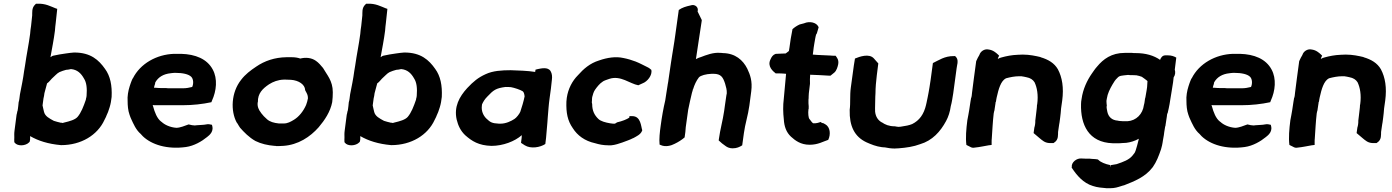

<svg xmlns="http://www.w3.org/2000/svg" viewBox="-20 -775 7396 1020"><path d="M57 -80C55 -66 56 -54 56 -45C56 -37 55 -28 56 -20L58 -17C73 3 116 1 135 -19L138 -23L140 -35V-52C183 -27 236 -10 304 -4H305C411 -4 498 -57 535 -138C538 -144 540 -149 544 -156V-157L554 -180C560 -196 566 -215 569 -232L573 -260C576 -321 566 -371 538 -409C505 -456 462 -496 375 -496H373C367 -495 360 -495 352 -494L330 -491C307 -488 285 -484 262 -479L257 -477L248 -471C256 -516 266 -565 272 -613V-614C273 -626 274 -640 276 -653C279 -676 281 -696 283 -718L284 -728L275 -731C251 -740 221 -758 177 -755H171L167 -751C147 -733 152 -706 151 -693C148 -674 148 -656 145 -637C143 -624 141 -611 140 -595C133 -540 121 -485 113 -427C111 -417 109 -406 108 -397C103 -357 94 -315 86 -274L83 -251C82 -243 81 -238 79 -232L77 -212C76 -210 75 -185 71 -180V-177C70 -171 69 -168 68 -165ZM206 -215 211 -252C213 -260 215 -270 216 -280C220 -296 225 -314 230 -332C235 -335 242 -342 246 -347C248 -349 250 -352 255 -357C270 -370 283 -386 296 -392C308 -397 319 -401 331 -404C339 -404 347 -406 357 -408C391 -405 411 -385 426 -358C440 -337 443 -305 440 -267L439 -259C437 -254 437 -250 436 -245C424 -210 411 -176 392 -154C379 -139 351 -131 321 -124C317 -123 315 -122 314 -122H310L308 -123H303C291 -126 277 -129 266 -133C242 -146 220 -157 214 -180C211 -189 210 -200 206 -215Z M658 -238C658 -215 660 -188 668 -166C670 -159 673 -153 675 -147L676 -146V-145C689 -117 702 -85 728 -63C732 -60 732 -57 739 -51C785 -7 867 20 968 6C1011 0 1052 -24 1080 -47C1086 -52 1096 -59 1103 -71C1113 -90 1109 -100 1106 -112C1096 -114 1088 -117 1075 -114C1060 -111 1052 -112 1030 -110H1028C1016 -108 1015 -108 1000 -110L982 -114C963 -107 936 -96 917 -96C885 -98 854 -112 838 -128H837L836 -129C814 -146 802 -178 793 -211C792 -213 792 -214 791 -217C795 -216 801 -216 808 -216H949C1005 -216 1056 -222 1103 -232L1106 -240C1130 -292 1137 -357 1110 -406C1080 -462 1018 -487 942 -489H905C812 -486 725 -437 686 -359L685 -358L684 -357C681 -349 677 -342 674 -332L669 -317C661 -292 656 -263 658 -238ZM798 -309C799 -316 802 -325 804 -330V-333C804 -334 804 -335 806 -339C821 -365 848 -382 887 -386C891 -387 898 -387 907 -388H911C951 -388 982 -381 996 -367C1008 -355 1009 -330 1001 -313C985 -309 970 -306 951 -306H883C875 -306 870 -306 863 -307H841C828 -307 817 -308 803 -309Z M1261 -351C1207 -283 1205 -185 1237 -125C1244 -117 1248 -106 1254 -99V-98C1276 -73 1303 -45 1337 -26C1367 -11 1402 -3 1439 0H1440C1444 0 1445 0 1447 1H1461C1470 1 1477 0 1483 0H1484C1564 -5 1628 -48 1673 -99C1705 -137 1735 -181 1745 -233V-234C1747 -251 1748 -266 1748 -285C1748 -347 1716 -378 1696 -414C1684 -428 1674 -441 1658 -452C1634 -469 1603 -471 1575 -464C1564 -468 1549 -471 1531 -471H1501C1440 -470 1386 -452 1341 -421C1311 -401 1283 -380 1261 -351ZM1349 -231 1350 -233C1349 -279 1375 -304 1409 -327C1431 -341 1457 -351 1487 -352H1498C1507 -352 1514 -351 1526 -351C1567 -348 1600 -326 1601 -297L1602 -294C1610 -279 1616 -271 1616 -253C1614 -241 1610 -227 1606 -217C1591 -183 1568 -155 1542 -139C1524 -128 1508 -119 1487 -119H1462C1434 -122 1414 -128 1399 -141C1385 -153 1377 -162 1366 -176V-177C1355 -190 1346 -209 1349 -231Z M1811 -80C1809 -66 1810 -54 1810 -45C1810 -37 1809 -28 1810 -20L1812 -17C1827 3 1870 1 1889 -19L1892 -23L1894 -35V-52C1937 -27 1990 -10 2058 -4H2059C2165 -4 2252 -57 2289 -138C2292 -144 2294 -149 2298 -156V-157L2308 -180C2314 -196 2320 -215 2323 -232L2327 -260C2330 -321 2320 -371 2292 -409C2259 -456 2216 -496 2129 -496H2127C2121 -495 2114 -495 2106 -494L2084 -491C2061 -488 2039 -484 2016 -479L2011 -477L2002 -471C2010 -516 2020 -565 2026 -613V-614C2027 -626 2028 -640 2030 -653C2033 -676 2035 -696 2037 -718L2038 -728L2029 -731C2005 -740 1975 -758 1931 -755H1925L1921 -751C1901 -733 1906 -706 1905 -693C1902 -674 1902 -656 1899 -637C1897 -624 1895 -611 1894 -595C1887 -540 1875 -485 1867 -427C1865 -417 1863 -406 1862 -397C1857 -357 1848 -315 1840 -274L1837 -251C1836 -243 1835 -238 1833 -232L1831 -212C1830 -210 1829 -185 1825 -180V-177C1824 -171 1823 -168 1822 -165ZM1960 -215 1965 -252C1967 -260 1969 -270 1970 -280C1974 -296 1979 -314 1984 -332C1989 -335 1996 -342 2000 -347C2002 -349 2004 -352 2009 -357C2024 -370 2037 -386 2050 -392C2062 -397 2073 -401 2085 -404C2093 -404 2101 -406 2111 -408C2145 -405 2165 -385 2180 -358C2194 -337 2197 -305 2194 -267L2193 -259C2191 -254 2191 -250 2190 -245C2178 -210 2165 -176 2146 -154C2133 -139 2105 -131 2075 -124C2071 -123 2069 -122 2068 -122H2064L2062 -123H2057C2045 -126 2031 -129 2020 -133C1996 -146 1974 -157 1968 -180C1965 -189 1964 -200 1960 -215Z M2406 -140C2414 -107 2427 -80 2451 -57C2487 -25 2523 -2 2591 0C2652 0 2715 -24 2752 -57C2752 -48 2751 -38 2749 -25L2748 -16L2768 -3C2800 17 2850 8 2877 -10L2881 -43C2882 -55 2883 -66 2884 -78L2886 -101C2888 -115 2888 -132 2890 -152C2894 -195 2894 -212 2900 -255C2905 -292 2909 -317 2912 -352C2914 -367 2913 -384 2905 -397C2891 -421 2853 -411 2837 -408L2825 -405L2823 -393H2822C2786 -399 2729 -401 2693 -402C2646 -402 2598 -399 2560 -381C2520 -363 2495 -342 2462 -307C2420 -261 2391 -208 2406 -140ZM2540 -214 2541 -221C2547 -234 2554 -247 2569 -262C2602 -297 2614 -306 2665 -313C2675 -313 2689 -313 2692 -312H2694C2712 -309 2745 -298 2757 -290C2762 -286 2765 -279 2767 -263C2762 -238 2752 -204 2744 -181C2739 -169 2723 -149 2713 -143C2695 -131 2667 -118 2639 -118H2631C2593 -120 2585 -125 2563 -146C2548 -161 2536 -185 2540 -214Z M2989 -235C2987 -176 2995 -134 3023 -94C3047 -56 3086 -26 3142 -14C3162 -8 3184 -3 3212 -3H3227C3249 -5 3268 -12 3286 -18C3307 -26 3326 -32 3343 -41H3344C3362 -51 3382 -60 3390 -78L3392 -83C3385 -103 3385 -158 3339 -158H3324L3323 -150C3310 -141 3285 -131 3258 -125C3253 -121 3247 -118 3246 -118H3237C3233 -118 3226 -119 3221 -120C3197 -124 3171 -131 3159 -143C3138 -163 3126 -187 3126 -221V-222L3124 -231C3125 -237 3125 -247 3125 -250L3126 -259C3129 -272 3134 -288 3141 -298C3152 -314 3167 -332 3180 -340H3181V-341C3189 -347 3203 -351 3217 -356C3277 -376 3326 -330 3371 -322C3379 -326 3386 -329 3393 -332C3419 -341 3447 -376 3440 -404C3433 -410 3429 -414 3416 -420C3401 -427 3382 -438 3357 -448C3339 -455 3313 -463 3291 -467C3251 -476 3206 -469 3163 -454C3114 -439 3080 -409 3050 -375C3021 -346 2998 -304 2991 -255Z M3490 -108C3485 -72 3481 -37 3484 -7L3491 -4C3515 7 3546 -1 3564 -11C3583 -20 3602 -32 3617 -45L3621 -74C3621 -80 3622 -87 3623 -99L3636 -192C3642 -222 3649 -253 3656 -282L3660 -295V-298L3662 -301C3669 -324 3679 -346 3693 -364C3702 -374 3731 -382 3761 -383H3770C3811 -383 3821 -364 3832 -331C3837 -313 3842 -298 3841 -279L3839 -269C3837 -252 3834 -233 3831 -214L3827 -185C3820 -136 3806 -88 3799 -36L3798 -29C3803 -24 3814 -15 3816 -13L3835 1C3844 8 3857 13 3872 13C3894 13 3909 6 3923 -3L3932 -68C3938 -115 3954 -162 3961 -214L3971 -290C3978 -345 3965 -378 3950 -410C3927 -456 3886 -492 3820 -493C3816 -494 3812 -494 3808 -494C3770 -498 3730 -482 3704 -472C3696 -470 3686 -466 3677 -461L3680 -480L3686 -520C3693 -570 3701 -615 3708 -665V-669L3686 -714C3693 -736 3672 -755 3648 -746C3625 -741 3604 -735 3586 -722L3568 -593C3565 -568 3561 -546 3557 -520C3553 -493 3548 -467 3544 -438C3540 -411 3536 -382 3532 -356C3531 -346 3529 -335 3527 -325V-324C3523 -296 3518 -270 3514 -241C3504 -199 3496 -153 3490 -108Z M4073 -459C4055 -422 4087 -396 4101 -385H4122C4132 -385 4144 -384 4156 -383C4152 -340 4148 -297 4144 -252C4139 -212 4140 -177 4144 -141C4146 -104 4157 -72 4182 -49C4204 -29 4233 -6 4281 -6C4326 -6 4352 -23 4380 -32C4394 -61 4391 -100 4364 -115L4353 -121H4351C4347 -121 4342 -125 4339 -127C4329 -123 4316 -119 4300 -120C4294 -124 4289 -131 4281 -142H4280C4275 -149 4272 -173 4275 -195L4276 -196C4276 -206 4277 -214 4275 -226V-245C4276 -250 4276 -256 4276 -263L4277 -280C4279 -295 4281 -316 4283 -330V-333C4282 -346 4283 -362 4284 -378C4315 -377 4355 -375 4385 -373H4392L4413 -390C4424 -400 4430 -419 4433 -434C4437 -458 4426 -469 4419 -479H4412C4405 -479 4399 -479 4392 -480H4391C4362 -482 4328 -482 4298 -485L4300 -500C4302 -515 4303 -528 4306 -543C4310 -563 4312 -583 4317 -595L4319 -596L4329 -630L4326 -636C4316 -654 4283 -665 4251 -651L4228 -645C4213 -638 4201 -630 4190 -620L4189 -614C4183 -586 4178 -553 4174 -522L4171 -504C4168 -501 4160 -496 4154 -491C4136 -491 4119 -489 4104 -489H4101C4086 -484 4079 -473 4073 -459Z M4500 -310C4494 -267 4499 -228 4494 -192V-190C4492 -106 4519 -49 4583 -19C4608 -8 4634 3 4666 7H4668C4671 7 4673 8 4681 8C4694 11 4715 14 4732 14C4741 14 4747 13 4752 13H4753C4794 10 4834 4 4868 -9C4933 -28 4976 -76 5006 -132C5018 -154 5027 -181 5031 -211C5037 -232 5040 -255 5044 -279L5060 -397C5061 -408 5063 -417 5065 -430C5068 -442 5070 -461 5058 -473L5054 -477H5048C4998 -478 4966 -454 4936 -440L4924 -351C4923 -345 4923 -341 4922 -338L4918 -312C4915 -292 4912 -278 4908 -257L4904 -238C4902 -231 4902 -224 4900 -220V-219C4888 -167 4864 -135 4826 -116C4809 -109 4792 -106 4765 -102C4761 -102 4755 -101 4752 -101C4752 -101 4750 -102 4745 -102L4734 -104H4733C4703 -104 4682 -113 4665 -125H4664C4645 -136 4632 -154 4629 -182C4628 -205 4630 -234 4630 -261L4631 -280C4631 -308 4634 -342 4638 -375L4646 -438C4640 -444 4637 -448 4630 -456L4623 -464C4598 -493 4546 -474 4522 -464L4516 -427Z M5119 -136C5113 -89 5109 -43 5114 -5L5134 5C5139 8 5147 12 5159 9C5182 7 5214 0 5232 -3L5248 -5V-20C5248 -28 5248 -35 5249 -41V-42C5252 -85 5254 -129 5259 -172L5261 -182C5263 -187 5264 -193 5264 -196C5265 -206 5267 -217 5269 -229V-232L5271 -235L5273 -248C5273 -249 5275 -258 5275 -258C5285 -303 5297 -345 5324 -359C5347 -365 5370 -370 5396 -370C5405 -370 5410 -370 5417 -368H5418L5432 -365C5454 -361 5467 -352 5476 -338C5489 -311 5497 -271 5490 -220L5489 -218C5489 -210 5488 -201 5487 -193C5484 -172 5483 -153 5480 -134V-132C5480 -127 5480 -121 5479 -115C5478 -109 5477 -102 5475 -97L5471 -68L5504 -40C5516 -31 5531 -13 5564 -15H5577L5581 -18C5605 -33 5600 -61 5601 -74L5607 -115C5609 -122 5609 -129 5610 -134L5612 -149C5614 -166 5616 -181 5617 -199L5623 -241C5632 -309 5623 -364 5600 -407C5581 -440 5549 -459 5508 -471V-472H5507C5481 -478 5450 -485 5413 -485C5403 -485 5394 -484 5387 -484C5356 -483 5326 -477 5301 -470C5295 -469 5288 -466 5281 -462C5282 -469 5285 -473 5288 -479L5281 -486C5271 -495 5256 -509 5232 -512C5209 -517 5188 -501 5183 -483C5178 -475 5171 -462 5166 -450L5154 -361C5150 -334 5148 -310 5144 -283L5142 -265L5140 -256L5139 -255C5137 -242 5134 -227 5132 -211L5129 -191C5127 -174 5122 -155 5119 -136Z M5674 113 5673 116 5675 118C5700 156 5735 198 5786 213C5809 221 5836 223 5860 225H5861C5872 225 5883 225 5894 224C5915 222 5933 214 5948 210H5950C6006 188 6064 166 6104 113C6124 85 6136 53 6148 18L6154 -5V-6C6155 -11 6157 -20 6158 -29C6159 -38 6162 -48 6163 -57C6164 -68 6166 -79 6168 -91C6169 -98 6170 -105 6172 -109V-111C6174 -126 6177 -141 6179 -157L6180 -166C6180 -169 6182 -172 6184 -177V-178L6189 -200C6192 -214 6195 -230 6197 -245C6201 -272 6208 -309 6212 -338L6215 -364C6224 -377 6225 -392 6221 -405L6229 -469C6217 -476 6203 -481 6184 -481H6173C6156 -482 6147 -469 6143 -457C6110 -480 6067 -493 6013 -493C6006 -493 6000 -493 5994 -494H5955C5885 -494 5841 -461 5808 -421C5797 -409 5789 -396 5781 -385C5755 -348 5733 -301 5726 -250C5724 -241 5723 -230 5723 -222C5720 -113 5763 -18 5891 -14H5923C5929 -14 5934 -14 5941 -15C5947 -15 5955 -16 5960 -16H5962C5986 -19 6009 -26 6030 -38C6029 -34 6029 -33 6028 -29C6023 -10 6019 8 6013 25L6012 27C6010 35 6006 40 5996 52C5978 74 5948 85 5912 97C5903 99 5893 100 5883 102H5882C5878 118 5879 118 5879 102H5878C5852 97 5826 86 5816 75L5812 72C5797 69 5781 70 5770 68H5768C5754 68 5740 68 5726 67C5700 64 5670 88 5674 113ZM5858 -239 5860 -251C5864 -278 5876 -302 5890 -326C5898 -340 5905 -351 5916 -361C5927 -374 5938 -373 5973 -377C5974 -377 5981 -376 5983 -376H5993C6001 -376 6007 -375 6017 -375C6025 -374 6038 -370 6046 -367L6060 -357C6064 -353 6072 -349 6076 -344C6076 -339 6075 -335 6075 -329C6075 -307 6069 -285 6065 -258C6063 -252 6062 -247 6062 -244L6060 -230C6060 -227 6058 -222 6057 -217C6051 -169 6016 -134 5970 -131H5944C5942 -131 5940 -132 5932 -132C5929 -132 5923 -133 5922 -133L5920 -134H5919C5887 -136 5869 -154 5863 -180C5861 -191 5858 -203 5859 -210L5860 -213C5859 -222 5858 -231 5858 -239Z M6283 -238C6283 -215 6285 -188 6293 -166C6295 -159 6298 -153 6300 -147L6301 -146V-145C6314 -117 6327 -85 6353 -63C6357 -60 6357 -57 6364 -51C6410 -7 6492 20 6593 6C6636 0 6677 -24 6705 -47C6711 -52 6721 -59 6728 -71C6738 -90 6734 -100 6731 -112C6721 -114 6713 -117 6700 -114C6685 -111 6677 -112 6655 -110H6653C6641 -108 6640 -108 6625 -110L6607 -114C6588 -107 6561 -96 6542 -96C6510 -98 6479 -112 6463 -128H6462L6461 -129C6439 -146 6427 -178 6418 -211C6417 -213 6417 -214 6416 -217C6420 -216 6426 -216 6433 -216H6574C6630 -216 6681 -222 6728 -232L6731 -240C6755 -292 6762 -357 6735 -406C6705 -462 6643 -487 6567 -489H6530C6437 -486 6350 -437 6311 -359L6310 -358L6309 -357C6306 -349 6302 -342 6299 -332L6294 -317C6286 -292 6281 -263 6283 -238ZM6423 -309C6424 -316 6427 -325 6429 -330V-333C6429 -334 6429 -335 6431 -339C6446 -365 6473 -382 6512 -386C6516 -387 6523 -387 6532 -388H6536C6576 -388 6607 -381 6621 -367C6633 -355 6634 -330 6626 -313C6610 -309 6595 -306 6576 -306H6508C6500 -306 6495 -306 6488 -307H6466C6453 -307 6442 -308 6428 -309Z M6835 -136C6829 -89 6825 -43 6830 -5L6850 5C6855 8 6863 12 6875 9C6898 7 6930 0 6948 -3L6964 -5V-20C6964 -28 6964 -35 6965 -41V-42C6968 -85 6970 -129 6975 -172L6977 -182C6979 -187 6980 -193 6980 -196C6981 -206 6983 -217 6985 -229V-232L6987 -235L6989 -248C6989 -249 6991 -258 6991 -258C7001 -303 7013 -345 7040 -359C7063 -365 7086 -370 7112 -370C7121 -370 7126 -370 7133 -368H7134L7148 -365C7170 -361 7183 -352 7192 -338C7205 -311 7213 -271 7206 -220L7205 -218C7205 -210 7204 -201 7203 -193C7200 -172 7199 -153 7196 -134V-132C7196 -127 7196 -121 7195 -115C7194 -109 7193 -102 7191 -97L7187 -68L7220 -40C7232 -31 7247 -13 7280 -15H7293L7297 -18C7321 -33 7316 -61 7317 -74L7323 -115C7325 -122 7325 -129 7326 -134L7328 -149C7330 -166 7332 -181 7333 -199L7339 -241C7348 -309 7339 -364 7316 -407C7297 -440 7265 -459 7224 -471V-472H7223C7197 -478 7166 -485 7129 -485C7119 -485 7110 -484 7103 -484C7072 -483 7042 -477 7017 -470C7011 -469 7004 -466 6997 -462C6998 -469 7001 -473 7004 -479L6997 -486C6987 -495 6972 -509 6948 -512C6925 -517 6904 -501 6899 -483C6894 -475 6887 -462 6882 -450L6870 -361C6866 -334 6864 -310 6860 -283L6858 -265L6856 -256L6855 -255C6853 -242 6850 -227 6848 -211L6845 -191C6843 -174 6838 -155 6835 -136Z"/></svg>

Font: Hussar Pisanka
Style: BdKur
Weight: 700
Designer: Robert Jablonski
Foundry: Cannot Into Space Fonts
Version: Version 1.070